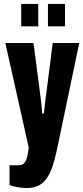

<svg xmlns="http://www.w3.org/2000/svg" viewBox="-20 -745 420 969"><path d="M116 204Q91 204 65.5 199Q40 194 28 189V89H74Q92 89 101.5 79Q111 69 116.5 49Q122 29 125 0L7 -528H149L183 -268Q185 -254 187 -236Q189 -218 190.5 -201.5Q192 -185 193 -172H201Q203 -183 204.5 -196.5Q206 -210 207.5 -225.5Q209 -241 211 -256Q213 -271 215 -284L246 -528H380L267 12Q257 59 245 94.5Q233 130 216 154.5Q199 179 175 191.5Q151 204 116 204ZM87 -612V-725H173V-612ZM222 -612V-725H308V-612Z"/></svg>

Font: Archivo ExtraCondensed ExtraBold
Style: Regular
Weight: 800
Width: 2
Designer: Hector Gatti
Foundry: Omnibus-Type
Version: Version 2.001